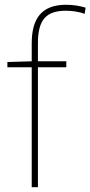

<svg xmlns="http://www.w3.org/2000/svg" viewBox="-20 -785 379 805"><path d="M258 -503V-528H139V-603C139 -701 172 -740 257 -740C282 -740 311 -736 335 -727L339 -753C314 -760 290 -765 257 -765C154 -765 113 -707 113 -603V-528L11 -525V-503H113V0H139V-503Z"/></svg>

Font: Noto Sans Syriac Eastern Thin
Style: Regular
Weight: 100
Designer: Patrick Giasson and the Monotype Design Team
Foundry: Monotype Imaging Inc.
Version: Version 3.001